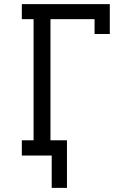

<svg xmlns="http://www.w3.org/2000/svg" viewBox="-20 -755 640 932"><path d="M231 157V0H86V-74H143V-662H86V-735H513V-590H439V-662H225V-74H305V157Z"/></svg>

Font: Iosevka HT Extended
Style: Regular
Weight: 400
Width: 7
Monospace: yes
Designer: Belleve Invis
Foundry: Belleve Invis
Version: Version 32.3.0; ttfautohint (v1.8.4)